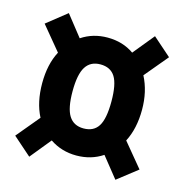

<svg xmlns="http://www.w3.org/2000/svg" viewBox="-85 -681 638 678"><g transform="rotate(15 234.5 -342.0)"><path d="M396 -79 336 -154Q294 -126 240 -126Q186 -126 143 -155L81 -79L14 -138L84 -222Q58 -272 58 -342Q58 -411 84 -460L12 -547L85 -605L145 -529Q187 -557 240 -557Q296 -557 337 -528L400 -605L467 -546L396 -461Q423 -409 423 -342Q423 -273 397 -223L469 -136ZM311 -342Q311 -405 294 -432Q277 -459 240 -459Q204 -459 186.5 -431.5Q169 -404 169 -342Q169 -280 186.5 -252.5Q204 -225 240 -225Q277 -225 294 -252Q311 -279 311 -342Z"/></g></svg>

Font: Fira Sans Extra Condensed
Style: Bold Italic
Weight: 700
Width: 3
Italic angle: -8°
Designer: Carrois Corporate & Edenspiekermann AG
Foundry: Carrois Corporate GbR & Edenspiekermann AG
Version: Version 4.203